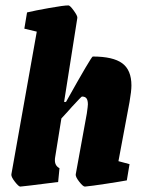

<svg xmlns="http://www.w3.org/2000/svg" viewBox="-20 -681 537 710"><path d="M459 -304 418 -85 459 -74 449 -14Q428 -10 372.5 -1.5Q317 7 294 9Q287 9 273 -9Q259 -27 260 -36L301 -261Q305 -289 305 -295Q305 -310 300 -317Q295 -324 283 -324Q281 -324 246 -286Q235 -273 207 -243L184 -100Q183 -95 183 -88Q183 -68 200 -59L195 -8Q62 9 55 9Q49 9 35 -9Q21 -27 22 -36L116 -564L70 -575L80 -635Q109 -642 162.5 -651.5Q216 -661 233 -661Q239 -661 253 -641.5Q267 -622 266 -615L217 -304H224Q318 -472 323 -472Q398 -472 432 -447Q466 -422 466 -365Q466 -344 459 -304Z"/></svg>

Font: Grenze ExtraBold
Style: Italic
Weight: 800
Italic angle: -10°
Designer: Renata Polastri
Foundry: Omnibus-Type
Version: Version 1.002; ttfautohint (v1.8)